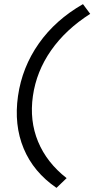

<svg xmlns="http://www.w3.org/2000/svg" viewBox="-20 -722 456 928"><path d="M253 186Q142 110 94.5 -4Q47 -118 67 -258Q87 -397 167.5 -511.5Q248 -626 381 -702L416 -655Q298 -580 227 -478.5Q156 -377 139 -258Q122 -139 164 -37.5Q206 64 302 139Z"/></svg>

Font: Lexend Light
Style: Italic
Weight: 300
Italic angle: -8.13011°
Designer: Bonnie Shaver-Troup, Thomas Jockin
Foundry: Lexend
Version: Version 1.007